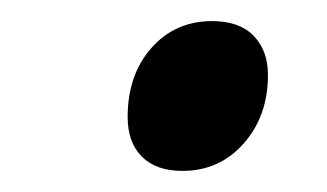

<svg xmlns="http://www.w3.org/2000/svg" viewBox="-20 -441 310 182"><path d="M101 -330Q101 -370 123.5 -395.5Q146 -421 181 -421Q207 -421 220.5 -407Q234 -393 234 -370Q234 -331 211 -305Q188 -279 153 -279Q128 -279 114.5 -292.5Q101 -306 101 -330Z"/></svg>

Font: Taviraj
Style: Italic
Weight: 400
Italic angle: -12°
Designer: Katatrad Team
Foundry: CadsonDemak
Version: Version 1.001